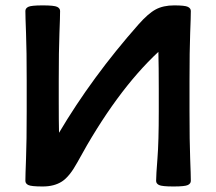

<svg xmlns="http://www.w3.org/2000/svg" viewBox="-20 -674 790 702"><path d="M194.8 -378.9V-301.8Q194.8 -229.5 195.8 -188.5Q316.4 -392.1 485.8 -584Q521.5 -624.5 549.1 -639.4Q576.7 -654.3 616.7 -654.3Q656.2 -654.3 667 -648.9Q677.7 -643.6 677.7 -633.8Q677.7 -613.3 675.3 -551.8Q672.9 -490.2 672.9 -378.9V-267.6Q672.9 -156.2 675.3 -94.7Q677.7 -33.2 677.7 -12.7Q677.7 -2.9 667 2.4Q656.2 7.8 614.3 7.8Q571.8 7.8 561.3 2.4Q550.8 -2.9 550.8 -12.7Q550.8 -33.2 555.7 -94.7Q560.5 -156.2 560.5 -267.6V-349.6Q560.5 -430.2 559.1 -484.4Q403.8 -339.8 262.7 -80.1Q234.4 -28.3 206.3 -10.3Q178.2 7.8 136.2 7.8Q93.8 7.8 83.3 2.4Q72.8 -2.9 72.8 -12.7Q72.8 -33.2 75.2 -94.7Q77.6 -156.2 77.6 -267.6V-378.9Q77.6 -490.2 75.2 -551.8Q72.8 -613.3 72.8 -633.8Q72.8 -643.6 83.3 -648.9Q93.8 -654.3 136.2 -654.3Q178.2 -654.3 189 -648.9Q199.7 -643.6 199.7 -633.8Q199.7 -613.3 197.3 -551.8Q194.8 -490.2 194.8 -378.9Z"/></svg>

Font: ALMAS
Style: Bold
Weight: 700
Designer: ALMAS Font/ by Husham Jawad Kadhim, derived from the Bainsely font by/ Paul James MIller
Foundry: High-Logic / Made with FontCreator
Version: Version 1.411;September 19, 2021;FontCreator 14.0.0.2814 32-